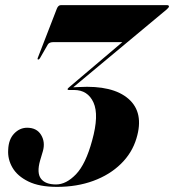

<svg xmlns="http://www.w3.org/2000/svg" viewBox="-20 -720 680 750"><path d="M513 -179.5Q496 -122.5 452.2 -79.8Q408.5 -37 344.5 -13.5Q280.5 10 203 10Q134 10 91 -11Q48 -32 28.8 -65Q9.5 -98 12 -135Q13.5 -175.5 35.2 -198.2Q57 -221 86 -221Q123.5 -221 140.5 -193Q157.5 -165 147.5 -129.5L136.5 -92.5Q123 -44.5 140 -22Q157 0.5 199 0.5Q238.5 0.5 276.8 -39.2Q315 -79 340 -171.5Q367.5 -270.5 345.2 -319.5Q323 -368.5 269 -368.5H249.5Q243.5 -368.5 244 -372Q244 -374.5 254.5 -383L458 -555.5H189.5Q172.5 -555.5 167 -546.5L136 -492.5Q132.5 -487 129 -487.5Q125 -488 128 -495L202 -686Q207.5 -700 218 -700H632Q640 -700 640 -694.5Q639.5 -690.5 631 -683L266 -379Q279 -380 288.5 -380Q420.5 -387.5 482 -333.8Q543.5 -280 513 -179.5Z"/></svg>

Font: Fraunces 144pt
Style: Bold Italic
Weight: 700
Italic angle: -16°
Version: Version 1.000;[b76b70a41]